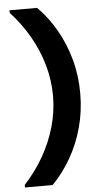

<svg xmlns="http://www.w3.org/2000/svg" viewBox="-63 -849 538 1032"><g transform="rotate(-5 206.5 -333.0)"><path d="M178 145H29V131Q89 66 132 -9Q175 -84 198.5 -166Q222 -248 222 -333Q222 -418 198.5 -500Q175 -582 132 -657Q89 -732 29 -797V-811H178Q235 -754 278 -679Q321 -604 345 -517Q369 -430 369 -333Q369 -237 345 -149.5Q321 -62 278 12.5Q235 87 178 145Z"/></g></svg>

Font: DM Sans 18pt Black
Style: Regular
Weight: 900
Designer: Colophon Foundry, Jonny Pinhorn
Foundry: Colophon Foundry
Version: Version 4.004;gftools[0.9.30]